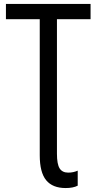

<svg xmlns="http://www.w3.org/2000/svg" viewBox="-20 -734 489 971"><path d="M373 205V129Q351 139 325 139Q295 139 281.5 117.5Q268 96 268 44V-637H438V-714H10V-637H181V51Q181 138 213.5 177.5Q246 217 312 217Q350 217 373 205Z"/></svg>

Font: Noto Sans Display SemiCondensed
Style: Regular
Weight: 400
Width: 4
Designer: Monotype Design team
Foundry: Monotype Imaging Inc.
Version: 1.000